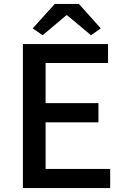

<svg xmlns="http://www.w3.org/2000/svg" viewBox="-20 -961 640 981"><path d="M532 -736V-639H213V-434H483V-336H213V-98H543V0H97V-736ZM147 -816 260 -941H383L495 -816L445 -781L323 -883H319L198 -781Z"/></svg>

Font: Kinto Sans Med
Style: Regular
Weight: 500
Designer: Authors: Ryoko NISHIZUKA  (kana & ideographs); Paul D. Hunt (Latin, Greek & Cyrillic); Wenlong ZHANG  (bopomofo); Sandol
Foundry: Adobe Systems Incorporated, ookami Inc.
Version: Version 0.001